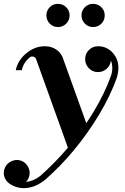

<svg xmlns="http://www.w3.org/2000/svg" viewBox="-45 -768 650 1001"><path d="M78.1 212.9Q47.9 212.9 19.3 198.5Q-9.3 184.1 -20 160.2Q-30.8 134.3 -20.3 108.6Q-9.8 83 16.1 71.8Q42 60.5 67.4 70.8Q92.8 81.1 104 106.9Q112.3 126.5 108.4 146Q104.5 165.5 90.8 180.2Q128.9 177.2 164.1 149.9Q240.7 82.5 309.1 2L143.1 -460Q139.6 -470.2 128.4 -472.7Q117.2 -475.1 110.8 -469.2Q76.2 -440.9 68.8 -401.9H37.1Q47.9 -453.6 92 -490.2Q136.2 -526.9 188 -526.9Q224.1 -526.9 250 -508.5Q275.9 -490.2 285.2 -459L404.8 -126Q421.9 -150.9 442.9 -185.1Q502.9 -285.2 533.2 -372.1Q541 -393.1 540.3 -415.5Q539.6 -438 533.2 -452.1Q530.3 -426.8 511 -409.4Q491.7 -392.1 465.8 -392.1Q438 -392.1 418.5 -412.1Q398.9 -432.1 398.9 -460Q398.9 -487.8 418.5 -507.3Q438 -526.9 465.8 -526.9Q519.5 -526.9 552 -481.2Q584.5 -435.5 564.9 -365.2Q531.7 -270.5 470.2 -168Q351.6 27.3 192.9 167Q138.2 212.9 78.1 212.9ZM196.8 -688Q196.8 -712.9 214.4 -730.5Q231.9 -748 256.8 -748Q282.2 -748 300 -730.5Q317.9 -712.9 317.9 -688Q317.9 -662.1 300 -644.5Q282.2 -627 256.8 -627Q231.9 -627 214.4 -644.8Q196.8 -662.6 196.8 -688ZM379.9 -688Q379.9 -712.9 397.5 -730.5Q415 -748 439.9 -748Q465.3 -748 483.2 -730.5Q501 -712.9 501 -688Q501 -662.1 483.4 -644.5Q465.8 -627 439.9 -627Q415 -627 397.5 -644.8Q379.9 -662.6 379.9 -688Z"/></svg>

Font: Fin Serif Display
Style: Italic
Weight: 400
Italic angle: -12°
Designer: J. Blake Harris
Version: Version 1.006;FEAKit 1.0